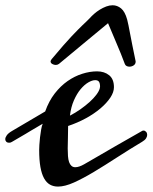

<svg xmlns="http://www.w3.org/2000/svg" viewBox="-45 -689 569 716"><path d="M0 -160.2Q-4.9 -156.7 -11.2 -156.7Q-17.6 -156.7 -21.5 -160.4Q-25.4 -164.1 -25.4 -169.9Q-25.4 -176.3 -19.8 -184.3Q-14.2 -192.4 0 -200.7L123.5 -273.4Q137.2 -312 158.9 -340.1Q180.7 -368.2 206.8 -386.5Q232.9 -404.8 261.5 -413.8Q290 -422.9 316.9 -422.9Q344.2 -422.9 362.1 -408.4Q379.9 -394 379.9 -363.8Q379.9 -345.2 366.5 -325Q353 -304.7 329.8 -284.9Q306.6 -265.1 275.4 -248Q244.1 -231 209 -219.2Q209 -195.8 208.3 -174.8Q207.5 -153.8 207.5 -135.3Q207.5 -119.6 208.5 -106.7Q209.5 -93.8 212.6 -84.7Q215.8 -75.7 221.4 -70.6Q227.1 -65.4 235.8 -65.4Q249.5 -65.4 268.8 -76.4Q288.1 -87.4 317.4 -104.5Q343.8 -120.1 384.8 -143.6Q425.8 -167 484.9 -200.7Q486.8 -202.1 490.2 -202.1Q495.6 -202.1 499.8 -197.5Q503.9 -192.9 503.9 -186Q503.9 -180.2 499.8 -173.3Q495.6 -166.5 484.9 -160.2Q436.5 -131.3 391.1 -101.8Q345.7 -72.3 305.4 -48.1Q265.1 -23.9 231 -8.5Q196.8 6.8 171.4 6.8Q154.3 6.8 141.4 -0.5Q128.4 -7.8 119.4 -23.9Q110.4 -40 105.7 -66.2Q101.1 -92.3 101.1 -129.9Q101.1 -135.7 101.8 -148.7Q102.5 -161.6 104.2 -176.5Q106 -191.4 108.4 -205.6Q110.8 -219.7 114.3 -227.5Q110.8 -225.6 104.2 -221.7Q97.7 -217.8 88.9 -212.6Q80.1 -207.5 70.3 -201.7Q60.5 -195.8 50.8 -189.9ZM327.1 -359.9Q328.1 -362.8 328.1 -366.2Q328.1 -378.4 324 -384.3Q319.8 -390.1 310.1 -390.1Q298.8 -390.1 284.2 -381.6Q269.5 -373 255.6 -356.4Q241.7 -339.8 230.7 -314.9Q219.7 -290 215.8 -257.8Q235.8 -268.1 254.9 -281.5Q273.9 -294.9 289.3 -308.8Q304.7 -322.8 314.7 -336.2Q324.7 -349.6 327.1 -359.9ZM429.2 -616.2Q431.6 -606.9 434.1 -594.7Q436.5 -582.5 439.9 -564.7Q443.4 -546.9 448.2 -522Q453.1 -497.1 460.4 -462.4Q460.4 -461.4 460.7 -460.9Q460.9 -460.4 460.9 -459.5Q460.9 -450.2 453.6 -445.3Q446.3 -440.4 437.5 -440.4Q431.6 -440.4 427 -442.9Q422.4 -445.3 420.4 -450.7Q406.2 -488.8 389.9 -526.6Q373.5 -564.5 357.9 -602.5Q312 -564.5 267.1 -527.3Q222.2 -490.2 174.8 -450.7Q169.4 -446.8 163.1 -446.8Q156.2 -446.8 149.9 -450.4Q143.6 -454.1 143.6 -460Q143.6 -463.4 147.9 -468.8Q172.4 -498 190.7 -519Q209 -540 222.7 -554.4Q236.3 -568.8 246.1 -578.6Q255.9 -588.4 263.2 -595.5Q270.5 -602.5 276.6 -608.2Q282.7 -613.8 289.1 -620.6Q296.4 -628.9 306.2 -637.5Q315.9 -646 327.4 -653.1Q338.9 -660.2 351.1 -664.8Q363.3 -669.4 375 -669.4Q392.1 -669.4 406.5 -657.7Q420.9 -646 429.2 -616.2Z"/></svg>

Font: Meddon
Style: Regular
Weight: 400
Designer: Vernon Adams
Foundry: Vernon Adams
Version: Version 1.000